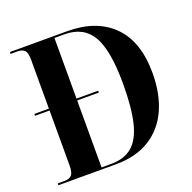

<svg xmlns="http://www.w3.org/2000/svg" viewBox="-126 -841 968 967"><g transform="rotate(-20 358.0 -357.0)"><path d="M26 0V-10H66Q87 -10 100 -22.5Q113 -35 113 -75V-369H35V-379H113V-642Q113 -681 99.5 -692.5Q86 -704 64 -704H26V-714H333Q489 -714 577 -626.5Q665 -539 665 -369Q665 -259 628 -176Q591 -93 517 -46.5Q443 0 333 0ZM313 -10Q383 -10 425.5 -46Q468 -82 487.5 -161Q507 -240 507 -369Q507 -548 462 -626Q417 -704 314 -704H261V-379H377V-369H261V-10Z"/></g></svg>

Font: Noto Serif Display SemiCondensed
Style: Bold
Weight: 700
Width: 4
Designer: Monotype Design Team
Foundry: Monotype Imaging Inc.
Version: Version 2.009